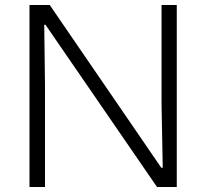

<svg xmlns="http://www.w3.org/2000/svg" viewBox="-20 -749 826 769"><path d="M98.1 0V-729H179.2L626 -77.1H631.8L627 -332V-729H688V0H608.9L162.1 -649.9H157.2L160.2 -407.2V0Z"/></svg>

Font: Lumene Sans Light
Style: Regular
Weight: 300
Designer: Deni Anggara
Version: Version 1.003;Glyphs 3.1.2 (3151)